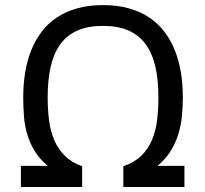

<svg xmlns="http://www.w3.org/2000/svg" viewBox="-20 -747 820 767"><path d="M72.8 -357.9Q72.8 -408.7 80.3 -456.1Q87.9 -503.4 104 -544.2Q120.1 -585 145.3 -618.7Q170.4 -652.3 205.8 -676.3Q241.2 -700.2 287.4 -713.4Q333.5 -726.6 391.6 -726.6Q449.7 -726.6 495.8 -713.4Q542 -700.2 577.4 -676.3Q612.8 -652.3 637.9 -618.7Q663.1 -585 679.2 -544.2Q695.3 -503.4 702.9 -456.1Q710.4 -408.7 710.4 -357.9Q710.4 -322.3 707 -285.6Q703.6 -249 693.1 -213.4Q682.6 -177.7 662.6 -145Q642.6 -112.3 609.4 -84.5H716.8V0H472.7V-83Q516.6 -97.7 543.9 -124.3Q571.3 -150.9 586.7 -186.8Q602.1 -222.7 607.4 -266.1Q612.8 -309.6 612.8 -357.9Q612.8 -428.7 600.3 -482.2Q587.9 -535.6 561 -571.5Q534.2 -607.4 492.4 -625.5Q450.7 -643.6 391.6 -643.6Q332.5 -643.6 290.5 -625.5Q248.5 -607.4 221.9 -571.5Q195.3 -535.6 182.9 -482.2Q170.4 -428.7 170.4 -357.9Q170.4 -309.6 176 -266.1Q181.6 -222.7 197 -186.8Q212.4 -150.9 239.3 -124.3Q266.1 -97.7 308.1 -83V0H63.5V-84.5H170.9Q137.7 -111.8 118.4 -143.8Q99.1 -175.8 88.9 -210.4Q78.6 -245.1 75.7 -282.5Q72.8 -319.8 72.8 -357.9Z"/></svg>

Font: Arian AMU
Style: Regular
Weight: 400
Designer: Ruben Hakobyan (Tarumian)
Foundry: Ruben Hakobyan (Tarumian)
Version: Version 4.003